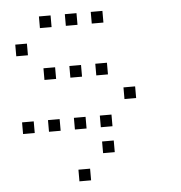

<svg xmlns="http://www.w3.org/2000/svg" viewBox="-49 -520 697 738"><g transform="rotate(-5 300.0 -150.5)"><path d="M129 -473Q128 -473 128 -473Q128 -473 128 -472V-429Q128 -428 128 -428Q128 -428 129 -428H172Q173 -428 173 -428Q173 -428 173 -429V-472Q173 -473 173 -473Q173 -473 172 -473ZM229 -473Q228 -473 228 -473Q228 -473 228 -472V-429Q228 -428 228 -428Q228 -428 229 -428H272Q273 -428 273 -428Q273 -428 273 -429V-472Q273 -473 273 -473Q273 -473 272 -473ZM329 -473Q328 -473 328 -473Q328 -473 328 -472V-429Q328 -428 328 -428Q328 -428 329 -428H372Q373 -428 373 -428Q373 -428 373 -429V-472Q373 -473 373 -473Q373 -473 372 -473ZM29 -373Q28 -373 28 -373Q28 -373 28 -372V-329Q28 -328 28 -328Q28 -328 29 -328H72Q73 -328 73 -328Q73 -328 73 -329V-372Q73 -373 73 -373Q73 -373 72 -373ZM129 -273Q128 -273 128 -273Q128 -273 128 -272V-229Q128 -228 128 -228Q128 -228 129 -228H172Q173 -228 173 -228Q173 -228 173 -229V-272Q173 -273 173 -273Q173 -273 172 -273ZM229 -273Q228 -273 228 -273Q228 -273 228 -272V-229Q228 -228 228 -228Q228 -228 229 -228H272Q273 -228 273 -228Q273 -228 273 -229V-272Q273 -273 273 -273Q273 -273 272 -273ZM329 -273Q328 -273 328 -273Q328 -273 328 -272V-229Q328 -228 328 -228Q328 -228 329 -228H372Q373 -228 373 -228Q373 -228 373 -229V-272Q373 -273 373 -273Q373 -273 372 -273ZM429 -173Q428 -173 428 -173Q428 -173 428 -172V-129Q428 -128 428 -128Q428 -128 429 -128H472Q473 -128 473 -128Q473 -128 473 -129V-172Q473 -173 473 -173Q473 -173 472 -173ZM29 -73Q28 -73 28 -73Q28 -73 28 -72V-29Q28 -28 28 -28Q28 -28 29 -28H72Q73 -28 73 -28Q73 -28 73 -29V-72Q73 -73 73 -73Q73 -73 72 -73ZM129 -73Q128 -73 128 -73Q128 -73 128 -72V-29Q128 -28 128 -28Q128 -28 129 -28H172Q173 -28 173 -28Q173 -28 173 -29V-72Q173 -73 173 -73Q173 -73 172 -73ZM229 -73Q228 -73 228 -73Q228 -73 228 -72V-29Q228 -28 228 -28Q228 -28 229 -28H272Q273 -28 273 -28Q273 -28 273 -29V-72Q273 -73 273 -73Q273 -73 272 -73ZM329 -73Q328 -73 328 -73Q328 -73 328 -72V-29Q328 -28 328 -28Q328 -28 329 -28H372Q373 -28 373 -28Q373 -28 373 -29V-72Q373 -73 373 -73Q373 -73 372 -73ZM329 27Q328 27 328 27Q328 27 328 28V71Q328 72 328 72Q328 72 329 72H372Q373 72 373 72Q373 72 373 71V28Q373 27 373 27Q373 27 372 27ZM229 127Q228 127 228 127Q228 127 228 128V171Q228 172 228 172Q228 172 229 172H272Q273 172 273 172Q273 172 273 171V128Q273 127 273 127Q273 127 272 127Z"/></g></svg>

Font: Doto Light
Style: Regular
Weight: 300
Monospace: yes
Version: Version 1.000